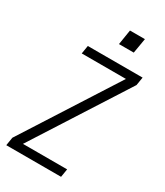

<svg xmlns="http://www.w3.org/2000/svg" viewBox="-228 -1025 955 1114"><g transform="rotate(30 250.0 -467.5)"><path d="M10 0 19 -55 419 -680H123L132 -735H499L490 -680L90 -55H386L377 0ZM382 -835H283L299 -935H399Z"/></g></svg>

Font: Iosevka SS04 Light
Style: Italic
Weight: 300
Italic angle: -9°
Monospace: yes
Designer: Belleve Invis
Foundry: Belleve Invis
Version: Version 19.0.0; ttfautohint (v1.8.4)